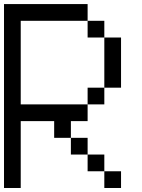

<svg xmlns="http://www.w3.org/2000/svg" viewBox="-20 -937 707 957"><path d="M0 0V-916.7H416.7V-833.3H83.3V-416.7H416.7V-333.3H333.3V-250H250V-333.3H83.3V0ZM333.3 -166.7V-250H416.7V-166.7ZM500 -166.7V-83.3H416.7V-166.7ZM500 -83.3H583.3V0H500ZM500 -416.7H416.7V-500H500ZM500 -500V-750H583.3V-500ZM500 -833.3V-750H416.7V-833.3Z"/></svg>

Font: Galmuri11 Regular
Style: Regular
Weight: 400
Designer: Minseo Lee (Quiple)
Version: Version 2.356;hotconv 1.1.0;makeotfexe 2.6.0 DEVELOPMENT